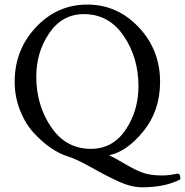

<svg xmlns="http://www.w3.org/2000/svg" viewBox="-20 -671 794 824"><path d="M339.8 -610.4Q247.1 -610.4 191.4 -528.8Q135.7 -447.3 135.7 -341.8Q135.7 -219.7 199.2 -126Q262.7 -32.2 370.1 -32.2Q463.9 -32.2 519 -113.8Q574.2 -195.3 574.2 -301.8Q574.2 -423.8 510.7 -517.1Q447.3 -610.4 339.8 -610.4ZM675.8 82Q693.4 82 708 80.1Q722.7 78.1 731.4 76.2Q740.2 74.2 742.2 74.2Q753.9 74.2 753.9 93.8V98.6Q689.5 132.8 589.8 132.8Q543 132.8 487.8 107.4Q432.6 82 371.6 47.4Q310.5 12.7 270.5 0Q235.4 -10.7 198.2 -36.1Q161.1 -61.5 125 -100.6Q88.9 -139.6 65.9 -197.8Q43 -255.9 43 -320.3Q43 -457 134.3 -554.2Q225.6 -651.4 354.5 -651.4Q483.4 -651.4 575.2 -554.2Q667 -457 667 -320.3Q667 -195.3 595.2 -107.4Q523.4 -19.5 448.2 -4.9Q474.6 7.8 521 35.2Q567.4 62.5 598.6 72.3Q629.9 82 675.8 82Z"/></svg>

Font: Crimson Text
Style: Regular
Weight: 400
Version: Version 0.13